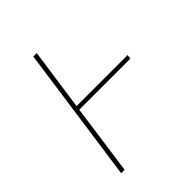

<svg xmlns="http://www.w3.org/2000/svg" viewBox="-193 -793 904 904"><g transform="rotate(-45 259.0 -340.5)"><path d="M498 -351H158L109 0H86L182 -681H205L161 -372H501Z"/></g></svg>

Font: FiraGO Thin
Style: Italic
Weight: 100
Italic angle: -8°
Designer: bBox Type GmbH
Foundry: bBox Type GmbH
Version: Version 1.001